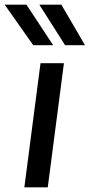

<svg xmlns="http://www.w3.org/2000/svg" viewBox="-86 -800 383 820"><path d="M0 0ZM118 0H18L87 -530H187ZM-66 -607ZM192 -607 82 -780H176L277 -607ZM56 -607 -66 -780H27L141 -607Z"/></svg>

Font: Tanohe Sans Medium
Style: Italic
Weight: 500
Designer: Village Type and Design LLC & Cristiano Sobral
Foundry: Cooper Hewitt Smithsonian Design Museum
Version: Version 1.00;September 29, 2021;FontCreator 13.0.0.2655 64-b